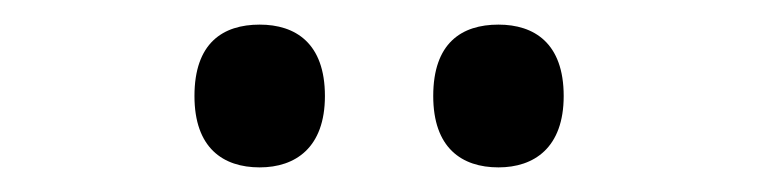

<svg xmlns="http://www.w3.org/2000/svg" viewBox="-20 -766 617 156"><path d="M385 -630C414 -630 438 -646 438 -688C438 -731 414 -746 385 -746C355 -746 332 -731 332 -688C332 -646 355 -630 385 -630ZM191 -630C220 -630 244 -646 244 -688C244 -731 220 -746 191 -746C161 -746 138 -731 138 -688C138 -646 161 -630 191 -630Z"/></svg>

Font: Noto Serif Yezidi Medium
Style: Regular
Weight: 500
Designer: Dalton Maag Ltd
Foundry: Dalton Maag Ltd
Version: Version 1.001